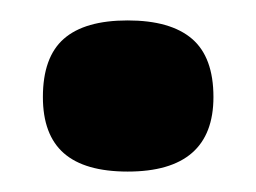

<svg xmlns="http://www.w3.org/2000/svg" viewBox="-20 -156 251 188"><path d="M105 12Q63 12 42.5 -6Q22 -24 22 -61Q22 -100 42.5 -118Q63 -136 105 -136Q147 -136 168 -118Q189 -100 189 -61Q189 12 105 12Z"/></svg>

Font: Bricolage Grotesque 36pt SemiBold
Style: Regular
Weight: 600
Designer: Mathieu Triay
Foundry: Atelier Triay
Version: Version 1.001;gftools[0.9.33.dev8+g029e19f]